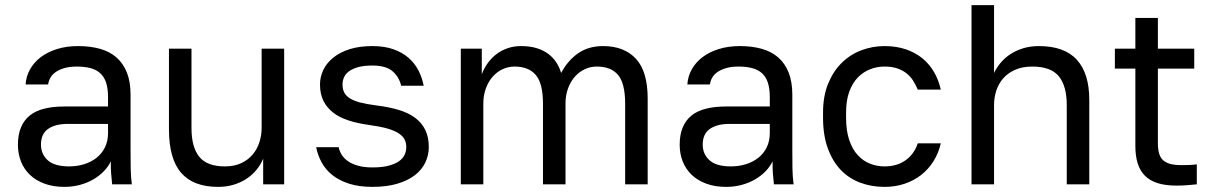

<svg xmlns="http://www.w3.org/2000/svg" viewBox="-20 -720 4740 750"><path d="M231 10Q264 10 293 2Q322 -6 345 -19.5Q368 -33 385.5 -51Q403 -69 413 -90Q413 -77 413 -65.5Q413 -54 414 -43.5Q415 -33 416 -22.5Q417 -12 418 0H495Q491 -30 490.5 -61.5Q490 -93 490 -135V-350Q490 -401 475.5 -437Q461 -473 434.5 -496Q408 -519 370 -529.5Q332 -540 285 -540Q240 -540 203 -528.5Q166 -517 139.5 -497Q113 -477 97.5 -449.5Q82 -422 80 -390H168Q170 -404 177 -416.5Q184 -429 197.5 -438.5Q211 -448 231.5 -454Q252 -460 280 -460Q310 -460 333 -454Q356 -448 371.5 -434Q387 -420 394.5 -397Q402 -374 402 -340V-304H230Q187 -304 153 -295.5Q119 -287 96.5 -269Q74 -251 62 -222.5Q50 -194 50 -155Q50 -119 62 -89Q74 -59 97 -37Q120 -15 154 -2.5Q188 10 231 10ZM250 -70Q193 -70 166.5 -94Q140 -118 140 -155Q140 -197 168 -216.5Q196 -236 245 -236H402V-200Q402 -169 390 -144.5Q378 -120 357 -103.5Q336 -87 308.5 -78.5Q281 -70 250 -70Z M832 10Q866 10 894.5 1Q923 -8 945 -23Q967 -38 983 -58Q999 -78 1008 -100V0H1090V-530H1002V-220Q1002 -192 993.5 -165Q985 -138 967.5 -117Q950 -96 923 -83Q896 -70 858 -70Q789 -70 758.5 -107.5Q728 -145 728 -220V-530H640V-215Q640 -100 687.5 -45Q735 10 832 10Z M1435 10Q1491 10 1532.5 -2.5Q1574 -15 1601 -36Q1628 -57 1641.5 -85.5Q1655 -114 1655 -145Q1655 -184 1641.5 -212Q1628 -240 1602 -259.5Q1576 -279 1538 -290.5Q1500 -302 1451 -308Q1413 -313 1387.5 -319.5Q1362 -326 1346.5 -336Q1331 -346 1324.5 -359Q1318 -372 1318 -390Q1318 -405 1324 -418.5Q1330 -432 1344 -442Q1358 -452 1380 -458Q1402 -464 1435 -464Q1487 -464 1513 -442Q1539 -420 1547 -385H1635Q1629 -417 1614.5 -445Q1600 -473 1576 -494Q1552 -515 1517 -527.5Q1482 -540 1435 -540Q1384 -540 1346 -528Q1308 -516 1282 -495Q1256 -474 1243 -447Q1230 -420 1230 -390Q1230 -353 1243.5 -326Q1257 -299 1281.5 -280Q1306 -261 1341.5 -249.5Q1377 -238 1421 -232Q1465 -226 1493 -218Q1521 -210 1537.5 -199Q1554 -188 1560.5 -175Q1567 -162 1567 -145Q1567 -129 1560 -114.5Q1553 -100 1537.5 -89.5Q1522 -79 1497 -72.5Q1472 -66 1435 -66Q1403 -66 1379.5 -72.5Q1356 -79 1340.5 -89.5Q1325 -100 1315.5 -114.5Q1306 -129 1303 -145H1215Q1221 -114 1236.5 -85.5Q1252 -57 1278.5 -36Q1305 -15 1343.5 -2.5Q1382 10 1435 10Z M1780 0H1868V-315Q1868 -348 1878 -375Q1888 -402 1905 -421Q1922 -440 1944 -450Q1966 -460 1990 -460Q2045 -460 2073 -427Q2101 -394 2101 -315V0H2189V-315Q2189 -348 2199 -375Q2209 -402 2226 -421Q2243 -440 2265 -450Q2287 -460 2311 -460Q2367 -460 2394.5 -427Q2422 -394 2422 -315V0H2510V-335Q2510 -441 2464 -490.5Q2418 -540 2336 -540Q2279 -540 2238.5 -512Q2198 -484 2172 -435Q2165 -458 2152.5 -477Q2140 -496 2121 -510Q2102 -524 2076 -532Q2050 -540 2015 -540Q1988 -540 1964 -532Q1940 -524 1920.5 -509.5Q1901 -495 1886 -474.5Q1871 -454 1862 -430V-530H1780Z M2816 10Q2849 10 2878 2Q2907 -6 2930 -19.5Q2953 -33 2970.5 -51Q2988 -69 2998 -90Q2998 -77 2998 -65.5Q2998 -54 2999 -43.5Q3000 -33 3001 -22.5Q3002 -12 3003 0H3080Q3076 -30 3075.5 -61.5Q3075 -93 3075 -135V-350Q3075 -401 3060.5 -437Q3046 -473 3019.5 -496Q2993 -519 2955 -529.5Q2917 -540 2870 -540Q2825 -540 2788 -528.5Q2751 -517 2724.5 -497Q2698 -477 2682.5 -449.5Q2667 -422 2665 -390H2753Q2755 -404 2762 -416.5Q2769 -429 2782.5 -438.5Q2796 -448 2816.5 -454Q2837 -460 2865 -460Q2895 -460 2918 -454Q2941 -448 2956.5 -434Q2972 -420 2979.5 -397Q2987 -374 2987 -340V-304H2815Q2772 -304 2738 -295.5Q2704 -287 2681.5 -269Q2659 -251 2647 -222.5Q2635 -194 2635 -155Q2635 -119 2647 -89Q2659 -59 2682 -37Q2705 -15 2739 -2.5Q2773 10 2816 10ZM2835 -70Q2778 -70 2751.5 -94Q2725 -118 2725 -155Q2725 -197 2753 -216.5Q2781 -236 2830 -236H2987V-200Q2987 -169 2975 -144.5Q2963 -120 2942 -103.5Q2921 -87 2893.5 -78.5Q2866 -70 2835 -70Z M3435 10Q3477 10 3513 -2Q3549 -14 3577.5 -36Q3606 -58 3626 -89.5Q3646 -121 3655 -160H3565Q3551 -118 3517.5 -94Q3484 -70 3435 -70Q3406 -70 3379 -80.5Q3352 -91 3331 -113.5Q3310 -136 3297.5 -172.5Q3285 -209 3285 -260V-280Q3285 -328 3297.5 -362Q3310 -396 3331 -417.5Q3352 -439 3379 -449.5Q3406 -460 3435 -460Q3464 -460 3484.5 -453Q3505 -446 3520.5 -434Q3536 -422 3546.5 -405.5Q3557 -389 3565 -370H3655Q3647 -406 3629.5 -437Q3612 -468 3584.5 -491Q3557 -514 3519.5 -527Q3482 -540 3435 -540Q3388 -540 3344.5 -523.5Q3301 -507 3268 -474.5Q3235 -442 3215 -393.5Q3195 -345 3195 -280V-260Q3195 -192 3213.5 -141Q3232 -90 3264 -56.5Q3296 -23 3340 -6.5Q3384 10 3435 10Z M3775 0H3863V-310Q3863 -338 3871.5 -365Q3880 -392 3898 -413Q3916 -434 3944.5 -447Q3973 -460 4012 -460Q4085 -460 4116 -422Q4147 -384 4147 -310V0H4235V-330Q4235 -433 4186.5 -486.5Q4138 -540 4038 -540Q4005 -540 3977 -531.5Q3949 -523 3927 -508.5Q3905 -494 3889 -475Q3873 -456 3863 -435V-700H3775Z M4575 5Q4598 5 4617 3.5Q4636 2 4655 0V-78Q4640 -76 4625 -75.5Q4610 -75 4595 -75Q4568 -75 4550.5 -80Q4533 -85 4522.5 -95Q4512 -105 4507.5 -121.5Q4503 -138 4503 -160V-452H4645V-530H4503V-650H4415V-530H4335V-452H4415V-150Q4415 -111 4424 -82Q4433 -53 4452.5 -33.5Q4472 -14 4502.5 -4.5Q4533 5 4575 5Z"/></svg>

Font: Golos Text VF
Style: Regular
Weight: 400
Designer: A.Korolkova, Vitaly Kuzmin
Foundry: ParaType Ltd
Version: Version 2.005